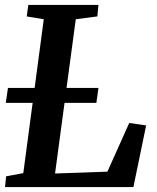

<svg xmlns="http://www.w3.org/2000/svg" viewBox="-20 -763 640 783"><path d="M0.5 0 5 -44 75 -57 158.5 -684.5 89 -696 95.5 -743H381.5L377 -696L289 -684.5L204.5 -55.5L418 -63L507 -261.5L576 -251.5L524 0ZM3.5 -343.5 12.5 -404.5H381.5L373 -343.5Z"/></svg>

Font: Merriweather 20pt SemiBold
Style: Italic
Weight: 600
Italic angle: -7.8°
Version: Version 2.101